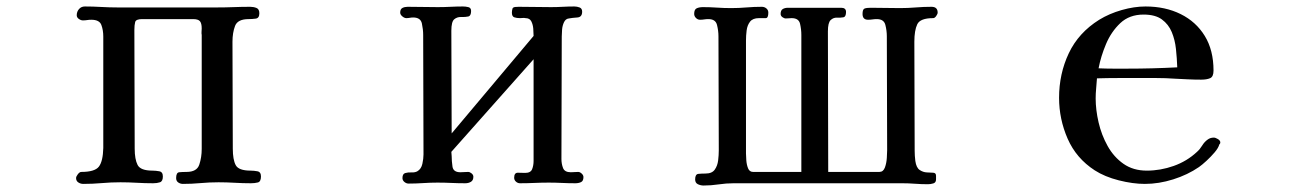

<svg xmlns="http://www.w3.org/2000/svg" viewBox="-20 -564 4040 593"><path d="M786 -19Q786 -3 776.5 -0.5Q767 2 755 2Q730 2 705 0.5Q680 -1 655 -1Q627 -1 599.5 1.5Q572 4 545 4Q537 4 530.5 -0.5Q524 -5 524 -14Q524 -31 533.5 -32Q543 -33 556 -33Q588 -33 595.5 -55.5Q603 -78 603 -104V-456Q602 -461 602.5 -466.5Q603 -472 603 -476Q603 -492 597.5 -498.5Q592 -505 576 -505H419Q400 -505 397.5 -496Q395 -487 395 -471Q395 -380 395.5 -288.5Q396 -197 396 -105Q396 -72 405 -54.5Q414 -37 451 -37Q461 -37 472 -35Q483 -33 483 -19Q483 -4 474 -1Q465 2 453 2Q428 2 402.5 0.5Q377 -1 352 -1Q323 -1 294.5 1.5Q266 4 237 4Q229 4 222 -0.5Q215 -5 215 -14Q215 -19 220.5 -26Q226 -33 231 -33Q273 -33 285.5 -49.5Q298 -66 299 -107V-451Q299 -471 293 -487Q287 -503 262 -503Q255 -503 249 -502Q243 -501 236 -501Q230 -501 223.5 -505.5Q217 -510 217 -517Q217 -528 224 -536Q231 -544 242 -544Q267 -544 292.5 -542.5Q318 -541 343 -541H650Q676 -541 701.5 -542Q727 -543 753 -543Q763 -543 772 -539.5Q781 -536 781 -523Q781 -508 770 -506.5Q759 -505 748 -505Q714 -505 706 -484Q698 -463 698 -435Q698 -353 698.5 -270.5Q699 -188 699 -105Q699 -71 708 -54Q717 -37 754 -37Q764 -37 775 -35Q786 -33 786 -19Z M1782 -17Q1782 -5 1774.5 -1.5Q1767 2 1757 2Q1736 2 1715.5 1Q1695 0 1675 0Q1653 0 1630.5 1Q1608 2 1586 2Q1579 2 1573.5 -3Q1568 -8 1568 -15Q1568 -31 1580 -30.5Q1592 -30 1602 -30Q1619 -30 1623.5 -41.5Q1628 -53 1628 -67V-381L1374 -95L1375 -82Q1375 -67 1377.5 -49.5Q1380 -32 1402 -32Q1408 -32 1413.5 -32.5Q1419 -33 1426 -33Q1431 -33 1436.5 -28.5Q1442 -24 1442 -18Q1442 -7 1434.5 -2.5Q1427 2 1417 2Q1395 2 1374 1Q1353 0 1331 0Q1309 0 1286.5 1.5Q1264 3 1242 3Q1235 3 1229 -2Q1223 -7 1223 -14Q1223 -27 1231.5 -29.5Q1240 -32 1251 -31.5Q1262 -31 1269 -35Q1281 -42 1284.5 -58Q1288 -74 1288 -87Q1288 -179 1287.5 -271.5Q1287 -364 1287 -456Q1287 -473 1283 -491.5Q1279 -510 1256 -510Q1251 -510 1245.5 -509Q1240 -508 1235 -508Q1229 -508 1222.5 -513.5Q1216 -519 1216 -525Q1216 -536 1223 -539.5Q1230 -543 1239 -543Q1262 -543 1285.5 -542.5Q1309 -542 1332 -542Q1352 -542 1371.5 -543Q1391 -544 1410 -544Q1418 -544 1426.5 -542Q1435 -540 1435 -530Q1435 -515 1426 -513Q1417 -511 1404.5 -511.5Q1392 -512 1383 -504.5Q1374 -497 1374 -469L1375 -152L1628 -453Q1628 -463 1627 -475.5Q1626 -488 1621 -498Q1616 -508 1603 -508Q1599 -509 1594.5 -508.5Q1590 -508 1586 -508Q1576 -508 1568.5 -510.5Q1561 -513 1561 -525Q1561 -528 1561.5 -531.5Q1562 -535 1563 -538Q1565 -542 1572 -542.5Q1579 -543 1582 -543Q1607 -543 1632 -542.5Q1657 -542 1682 -542Q1700 -542 1718 -543Q1736 -544 1754 -544Q1762 -544 1770 -541Q1778 -538 1778 -528Q1778 -511 1763 -510Q1748 -509 1737 -507Q1727 -506 1722 -495.5Q1717 -485 1716 -472.5Q1715 -460 1715 -451L1714 -73Q1714 -58 1719 -45Q1724 -32 1743 -32Q1748 -32 1754 -32.5Q1760 -33 1766 -33Q1771 -33 1776.5 -28Q1782 -23 1782 -17Z M2876 -525Q2876 -521 2871.5 -514.5Q2867 -508 2862 -508Q2822 -508 2813 -489Q2804 -470 2804 -435Q2804 -351 2804.5 -266.5Q2805 -182 2805 -98Q2805 -91 2805.5 -83Q2806 -75 2807 -67Q2810 -46 2820.5 -39Q2831 -32 2842.5 -31.5Q2854 -31 2862.5 -30.5Q2871 -30 2871 -21V-10Q2871 0 2862.5 2.5Q2854 5 2846 5Q2826 5 2806 3.5Q2786 2 2766 2H2246Q2223 2 2199.5 5.5Q2176 9 2153 9Q2144 9 2135.5 5Q2127 1 2127 -10Q2127 -26 2137 -27Q2147 -28 2159 -28Q2179 -28 2187.5 -40Q2196 -52 2198 -68.5Q2200 -85 2200 -100Q2200 -188 2199.5 -276Q2199 -364 2199 -452Q2199 -469 2194.5 -487Q2190 -505 2168 -505Q2161 -505 2155 -504Q2149 -503 2142 -503Q2135 -503 2129.5 -508.5Q2124 -514 2124 -521Q2124 -535 2132 -538.5Q2140 -542 2151 -542Q2173 -542 2194.5 -540.5Q2216 -539 2238 -539Q2262 -539 2285.5 -541Q2309 -543 2333 -543Q2341 -543 2347 -538Q2353 -533 2353 -525Q2353 -508 2345 -508Q2337 -508 2324 -508Q2305 -508 2296.5 -497Q2288 -486 2286 -470Q2284 -454 2284 -439V-90Q2284 -83 2285 -69Q2286 -55 2290.5 -44Q2295 -33 2306 -33H2455V-456Q2455 -473 2451 -490.5Q2447 -508 2425 -508Q2421 -508 2416.5 -507.5Q2412 -507 2407 -507Q2402 -507 2396.5 -511Q2391 -515 2391 -521Q2391 -532 2397.5 -536Q2404 -540 2414 -540H2578Q2593 -540 2593 -527Q2593 -512 2584.5 -510.5Q2576 -509 2565 -509.5Q2554 -510 2545.5 -502Q2537 -494 2537 -467Q2537 -358 2537.5 -250Q2538 -142 2538 -33H2696Q2708 -33 2713 -46.5Q2718 -60 2719 -76.5Q2720 -93 2720 -100Q2720 -188 2719.5 -276Q2719 -364 2719 -452Q2719 -469 2714.5 -487Q2710 -505 2688 -505Q2681 -505 2674.5 -504Q2668 -503 2661 -503Q2644 -503 2644 -521Q2644 -535 2650 -537.5Q2656 -540 2669 -540Q2692 -540 2715 -539.5Q2738 -539 2760 -539Q2784 -539 2808.5 -541Q2833 -543 2857 -543Q2876 -543 2876 -525Z M3616 -356Q3615 -384 3612 -412.5Q3609 -441 3599 -465Q3589 -489 3568.5 -504Q3548 -519 3512 -519Q3468 -519 3440 -492.5Q3412 -466 3396 -428Q3380 -390 3373 -353Q3396 -352 3418 -352Q3440 -352 3462 -352Q3500 -352 3538.5 -353Q3577 -354 3616 -356ZM3749 -124Q3749 -120 3746 -118Q3743 -107 3731.5 -93.5Q3720 -80 3706.5 -67.5Q3693 -55 3683 -48Q3648 -24 3603.5 -10Q3559 4 3516 4Q3479 4 3435.5 -7Q3392 -18 3361 -38Q3304 -75 3277.5 -135.5Q3251 -196 3251 -262Q3251 -336 3281 -399.5Q3311 -463 3375 -503Q3406 -522 3444.5 -533Q3483 -544 3518 -544Q3579 -544 3626.5 -520.5Q3674 -497 3701 -453Q3728 -409 3728 -346Q3728 -327 3717.5 -322.5Q3707 -318 3690 -318Q3669 -318 3648.5 -319Q3628 -320 3608 -321Q3580 -323 3552.5 -323Q3525 -323 3496 -323Q3464 -323 3432 -323Q3400 -323 3368 -322Q3367 -306 3365.5 -290.5Q3364 -275 3364 -260Q3364 -225 3373 -186Q3382 -147 3401 -113Q3420 -79 3450 -58Q3480 -37 3522 -37Q3564 -37 3605 -51.5Q3646 -66 3677 -95Q3686 -103 3693 -114.5Q3700 -126 3710 -133Q3718 -139 3729 -139Q3734 -139 3741.5 -134.5Q3749 -130 3749 -124Z"/></svg>

Font: Kaisei Decol Medium
Style: Regular
Weight: 500
Designer: Font-Kai, 金井和夫
Foundry: KAZUO KANAI
Version: Version 5.003